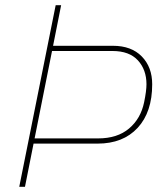

<svg xmlns="http://www.w3.org/2000/svg" viewBox="-20 -718 632 738"><path d="M76 0H54L194 -698H215L184 -542H414Q485 -542 525 -501Q565 -460 565 -394Q565 -287 509 -226.5Q453 -166 355 -166H109ZM180 -522 113 -186H357Q431 -186 476 -224Q521 -262 534 -325Q543 -369 543 -394Q543 -450 510 -486Q477 -522 412 -522Z"/></svg>

Font: IBM Plex Sans Thin
Style: Italic
Weight: 100
Italic angle: -11.31°
Designer: Mike Abbink, Paul van der Laan, Pieter van Rosmalen
Foundry: Bold Monday
Version: Version 3.0